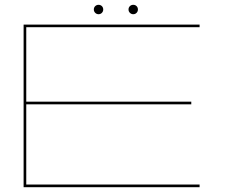

<svg xmlns="http://www.w3.org/2000/svg" viewBox="-20 -777 961 797"><path d="M78 0V-675H808.5V-664H89V-355H774V-344H89V-11H808.5V0ZM389 -718Q381 -718 375.2 -723.8Q369.5 -729.5 369.5 -737.5Q369.5 -746 375.2 -751.5Q381 -757 389 -757Q397.5 -757 403 -751.5Q408.5 -746 408.5 -737.5Q408.5 -729.5 403 -723.8Q397.5 -718 389 -718ZM533 -718Q525 -718 519.2 -723.8Q513.5 -729.5 513.5 -737.5Q513.5 -746 519.2 -751.5Q525 -757 533 -757Q541.5 -757 547 -751.5Q552.5 -746 552.5 -737.5Q552.5 -729.5 547 -723.8Q541.5 -718 533 -718Z"/></svg>

Font: Anybody UltraExpanded Thin
Style: Regular
Weight: 100
Width: 9
Designer: Tyler Finck
Foundry: Etcetera Type Company
Version: Version 1.010; ttfautohint (v1.8.3) -l 8 -r 50 -G 200 -x 14 